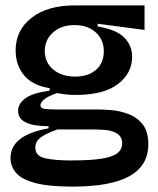

<svg xmlns="http://www.w3.org/2000/svg" viewBox="-20 -539 586 712"><path d="M249 153Q160 153 110 139.5Q60 126 39.5 102Q19 78 19 47Q19 -38 160 -63V-71Q47 -71 47 -128Q47 -154 73.5 -174Q100 -194 164 -203V-212Q101 -222 69.5 -259.5Q38 -297 38 -352Q38 -427 97 -473Q156 -519 257 -519H516V-428L342 -451V-441Q413 -429 441.5 -399Q470 -369 470 -329Q470 -267 417 -227Q364 -187 262 -187Q223 -187 192 -194Q157 -182 143.5 -170Q130 -158 130 -149Q130 -137 147 -135Q164 -133 188 -133H346Q363 -133 393.5 -130.5Q424 -128 455.5 -116.5Q487 -105 508.5 -78.5Q530 -52 530 -4Q530 75 460.5 114Q391 153 249 153ZM259 -255Q307 -255 336 -280Q365 -305 365 -349Q365 -392 335 -419Q305 -446 257 -446Q207 -446 176.5 -418.5Q146 -391 146 -350Q146 -308 177 -281.5Q208 -255 259 -255ZM243 56Q318 56 359 49Q400 42 416.5 28Q433 14 433 -6Q433 -32 414.5 -43.5Q396 -55 370.5 -57Q345 -59 323 -59H193Q146 -42 128.5 -27.5Q111 -13 111 8Q111 40 148 48Q185 56 243 56Z"/></svg>

Font: Bricolage Grotesque 48pt Medium
Style: Regular
Weight: 500
Designer: Mathieu Triay
Foundry: Atelier Triay
Version: Version 1.000; ttfautohint (v1.8.4.7-5d5b);gftools[0.9.32]